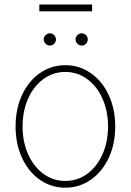

<svg xmlns="http://www.w3.org/2000/svg" viewBox="-20 -830 585 860"><path d="M49.8 -263.7Q49.8 -341.8 78.6 -404.3Q107.4 -466.8 158.4 -502.4Q209.5 -538.1 272.5 -538.1Q335.4 -538.1 386.7 -502.4Q438 -466.8 467 -404.1Q496.1 -341.3 496.1 -263.7Q496.1 -185.5 467 -123Q438 -60.5 386.7 -24.9Q335.4 10.7 272.5 10.7Q209.5 10.7 158.4 -24.9Q107.4 -60.5 78.6 -123Q49.8 -185.5 49.8 -263.7ZM463.9 -263.7Q463.9 -332 439.2 -387.7Q414.6 -443.4 370.8 -475.6Q327.1 -507.8 272.5 -507.8Q217.8 -507.8 174.1 -475.6Q130.4 -443.4 105.7 -387.7Q81.1 -332 81.1 -263.7Q81.1 -195.3 105.7 -139.6Q130.4 -84 174.1 -51.8Q217.8 -19.5 272.5 -19.5Q327.6 -19.5 371.3 -51.8Q415 -84 439.5 -139.6Q463.9 -195.3 463.9 -263.7ZM175.8 -653.3Q175.8 -664.6 184.1 -672.6Q192.4 -680.7 203.1 -680.7Q214.8 -680.7 222.7 -672.6Q230.5 -664.6 230.5 -653.3Q230.5 -642.1 222.7 -634Q214.8 -626 203.1 -626Q192.4 -626 184.1 -634.3Q175.8 -642.6 175.8 -653.3ZM318.4 -653.3Q318.4 -664.6 326.7 -672.6Q335 -680.7 345.7 -680.7Q357.4 -680.7 365.2 -672.6Q373 -664.6 373 -653.3Q373 -642.1 365.2 -634Q357.4 -626 345.7 -626Q335 -626 326.7 -634.3Q318.4 -642.6 318.4 -653.3ZM392.6 -779.3H156.2V-809.6H392.6Z"/></svg>

Font: Pretendard Std Thin
Style: Regular
Weight: 100
Designer: Base glyphs from Inter by Rasmus Andersson; Hangeul glyphs from Noto Sans CJK(Source Han Sans) by Jang Soo-young and Kan
Foundry: Kil Hyung-jin
Version: Version 1.309